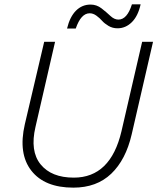

<svg xmlns="http://www.w3.org/2000/svg" viewBox="-20 -852 723 882"><path d="M626 -832Q614 -778 585.5 -750Q557 -722 520 -722Q497 -722 478.5 -733Q460 -744 449 -756.5Q438 -769 423 -780Q408 -791 392 -791Q352 -791 328 -721H288Q301 -775 329 -803Q357 -831 396 -831Q424 -831 446.5 -813.5Q469 -796 487 -779Q505 -762 524 -762Q564 -762 586 -832ZM317 10Q185 10 124 -68Q63 -146 94 -281L183 -660H233L143 -269Q117 -158 166.5 -97Q216 -36 319 -36Q488 -36 538 -249L633 -660H683L585 -235Q558 -118 491 -54Q424 10 317 10Z"/></svg>

Font: Elaine Sans Light
Style: Italic
Weight: 300
Italic angle: -13°
Designer: Wei Huang
Foundry: Wei Huang
Version: Version 2.001;December 24, 2019;FontCreator 12.0.0.2547 64-b